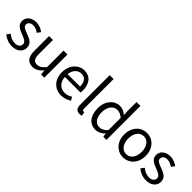

<svg xmlns="http://www.w3.org/2000/svg" viewBox="214 -1981 3180 3180"><g transform="rotate(45 1804.0 -391.5)"><path d="M234 13C362 13 432 -60 432 -148C432 -251 345 -283 266 -313C205 -336 146 -355 146 -407C146 -449 177 -485 245 -485C294 -485 332 -465 370 -437L414 -496C371 -529 312 -557 245 -557C127 -557 58 -489 58 -403C58 -311 144 -274 220 -246C280 -223 344 -198 344 -143C344 -96 309 -58 237 -58C172 -58 123 -84 76 -122L31 -62C83 -19 157 13 234 13Z M718 13C793 13 847 -26 898 -85H901L908 0H984V-543H893V-158C841 -93 802 -66 746 -66C674 -66 644 -109 644 -210V-543H553V-199C553 -61 604 13 718 13Z M1386 13C1460 13 1518 -12 1566 -43L1533 -103C1493 -76 1450 -60 1397 -60C1294 -60 1223 -134 1217 -250H1583C1585 -263 1587 -282 1587 -302C1587 -457 1509 -557 1371 -557C1245 -557 1126 -447 1126 -271C1126 -92 1242 13 1386 13ZM1216 -315C1227 -422 1295 -484 1372 -484C1457 -484 1507 -425 1507 -315Z M1817 13C1841 13 1857 10 1870 5L1857 -65C1847 -63 1843 -63 1838 -63C1824 -63 1812 -74 1812 -102V-796H1721V-108C1721 -31 1749 13 1817 13Z M2191 13C2256 13 2313 -22 2356 -64H2358L2367 0H2441V-796H2350V-587L2355 -493C2307 -533 2266 -557 2202 -557C2078 -557 1967 -447 1967 -271C1967 -90 2055 13 2191 13ZM2211 -63C2115 -63 2061 -141 2061 -272C2061 -396 2130 -480 2218 -480C2263 -480 2304 -464 2350 -423V-138C2305 -88 2261 -63 2211 -63Z M2837 13C2970 13 3089 -91 3089 -271C3089 -452 2970 -557 2837 -557C2704 -557 2585 -452 2585 -271C2585 -91 2704 13 2837 13ZM2837 -63C2743 -63 2680 -146 2680 -271C2680 -396 2743 -481 2837 -481C2931 -481 2995 -396 2995 -271C2995 -146 2931 -63 2837 -63Z M3374 13C3502 13 3572 -60 3572 -148C3572 -251 3485 -283 3406 -313C3345 -336 3286 -355 3286 -407C3286 -449 3317 -485 3385 -485C3434 -485 3472 -465 3510 -437L3554 -496C3511 -529 3452 -557 3385 -557C3267 -557 3198 -489 3198 -403C3198 -311 3284 -274 3360 -246C3420 -223 3484 -198 3484 -143C3484 -96 3449 -58 3377 -58C3312 -58 3263 -84 3216 -122L3171 -62C3223 -19 3297 13 3374 13Z"/></g></svg>

Font: Noto Sans Japanese Regular
Style: Regular
Weight: 400
Designer: Ryoko NISHIZUKA (kana & ideographs); Paul D. Hunt (Latin, Greek & Cyrillic); Wenlong ZHANG (bopomofo); Sandoll Communica
Foundry: Adobe Systems Incorporated
Version: Version 1.000;PS 1;hotconv 1.0.78;makeotf.lib2.5.61930